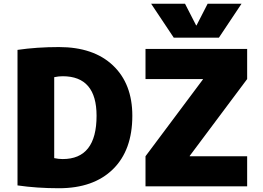

<svg xmlns="http://www.w3.org/2000/svg" viewBox="-20 -990 1396 1020"><path d="M1024 -855 1083 -970H1263L1143 -790H903L783 -970H963L1022 -855ZM988 -162V-160H1293V0H753V-160L1058 -568V-570H753V-730H1293V-570ZM268 -150Q291 -145 313 -145Q493 -145 493 -375Q493 -585 313 -585Q291 -585 268 -580ZM683 -375Q683 -192 580 -91Q477 10 293 10Q176 10 73 -5V-725Q176 -740 293 -740Q477 -740 580 -642.5Q683 -545 683 -375Z"/></svg>

Font: Mplus 1p Black
Style: Regular
Weight: 900
Version: Version 1.061